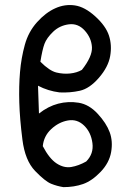

<svg xmlns="http://www.w3.org/2000/svg" viewBox="-20 -770 540 782"><path d="M238.3 -7.8Q212.9 -11.7 188.5 -21.5Q164.1 -31.2 123 -73.7Q82 -116.2 71.3 -201.2Q60.5 -286.1 58.6 -352.5Q56.6 -418.9 61.5 -476.6Q66.4 -534.2 81.1 -587.4Q95.7 -640.6 130.9 -679.7Q166 -718.8 205.1 -736.3Q244.1 -753.9 284.7 -748Q325.2 -742.2 368.2 -703.1Q411.1 -664.1 423.8 -625Q436.5 -585.9 428.7 -541.5Q420.9 -497.1 382.8 -453.1Q344.7 -409.2 305.2 -400.4Q265.6 -391.6 222.7 -393.6Q175.8 -399.4 134.8 -420.9Q136.7 -358.4 138.7 -307.6Q175.8 -336.9 216.8 -347.7Q257.8 -358.4 300.3 -351.6Q342.8 -344.7 377.9 -306.6Q413.1 -268.6 426.8 -231.4Q440.4 -194.3 432.6 -150.4Q424.8 -106.4 389.6 -69.8Q354.5 -33.2 318.4 -20.5Q282.2 -7.8 238.3 -7.8ZM331.1 -112.3Q362.3 -143.6 356.4 -187.5Q350.6 -231.4 322.3 -258.8Q293.9 -286.1 256.3 -279.3Q218.8 -272.5 188.5 -244.1Q158.2 -215.8 154.3 -174.8Q180.7 -124 210.4 -104.5Q240.2 -85 270 -89.8Q299.8 -94.7 331.1 -112.3ZM313.5 -485.4Q356.4 -540 354.5 -577.6Q352.5 -615.2 325.2 -645.5Q297.9 -675.8 260.3 -670.9Q222.7 -666 196.3 -640.6Q169.9 -615.2 161.1 -591.3Q152.3 -567.4 144.5 -518.6Q181.6 -481.4 210 -474.6Q238.3 -467.8 265.6 -470.7Q293 -473.6 313.5 -485.4Z"/></svg>

Font: NaikaiFont
Style: Regular
Weight: 400
Version: Version 1.67